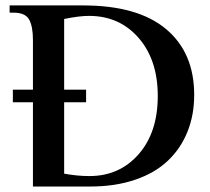

<svg xmlns="http://www.w3.org/2000/svg" viewBox="-20 -680 767 700"><path d="M100.1 0V-307.1H26.9V-353H100.1V-534.2Q100.1 -584.5 85.9 -609.1Q71.8 -633.8 29.8 -633.8H15.1V-660.2H283.2Q482.4 -660.2 585.2 -574.2Q688 -488.3 688 -334Q688 -260.3 663.3 -199.2Q638.7 -138.2 591.8 -93.8Q544.9 -49.3 472.7 -24.7Q400.4 0 309.1 0ZM306.2 -38.1Q415.5 -38.1 485.4 -117.7Q555.2 -197.3 555.2 -330.1Q555.2 -461.4 485.4 -541.7Q415.5 -622.1 304.2 -622.1Q268.6 -622.1 213.9 -610.8V-353H293.9V-307.1H213.9V-46.9Q261.2 -38.1 306.2 -38.1Z"/></svg>

Font: El Messiri SemiBold
Style: Regular
Weight: 600
Designer: Mohamed Gaber
Foundry: Kief Type Foundry
Version: Version 2.007;PS 002.007;hotconv 1.0.88;makeotf.lib2.5.64775